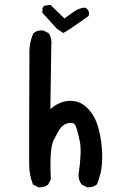

<svg xmlns="http://www.w3.org/2000/svg" viewBox="-20 -788 540 806"><path d="M103.5 -557.6Q101.6 -606.4 119.6 -647L120.1 -647.9L121.1 -648.9Q128.9 -655.8 138.9 -658.4Q148.9 -661.1 160.6 -660.2H161.6L162.6 -659.7L182.1 -649.9L183.6 -648.9L184.6 -647.9Q199.2 -626.5 195.3 -595.2L191.4 -329.6Q198.2 -335.4 204.6 -340.3Q210.9 -345.2 217.8 -348.9Q224.6 -352.5 231.9 -356Q260.7 -368.2 292.5 -363.3Q308.1 -360.8 322.3 -353Q336.4 -345.2 349.1 -332Q373 -307.1 385.3 -274.4Q397.5 -242.7 404.3 -195.6Q411.1 -148.4 408.2 -103Q406.7 -80.1 401.4 -58.1Q396 -36.1 387.2 -15.1L386.7 -14.2L385.7 -13.2Q370.1 0 346.2 -2H345.2L344.2 -2.4L324.7 -12.2L323.2 -13.2L322.3 -14.2Q309.6 -31.2 309.6 -52.7V-53.2V-53.7Q324.2 -152.3 314.9 -195.8Q305.7 -239.3 297.9 -258.8Q291 -274.9 271.5 -272Q249 -269 235.8 -252.4Q229 -243.2 221.2 -229.7Q213.4 -216.3 204.6 -198.7Q187.5 -163.6 193.4 -37.6V-35.6L192.9 -34.7L183.1 -15.1L182.6 -13.7L181.6 -13.2Q173.8 -6.3 163.8 -3.7Q153.8 -1 142.1 -2H141.1L140.1 -2.4L120.6 -12.2L118.2 -13.2L117.7 -15.6Q103.5 -51.8 102.5 -94.2Q101.6 -135.7 103.5 -557.6ZM242.7 -651.4 219.2 -667 218.8 -667.5 218.3 -668 159.7 -732.4 158.2 -733.9V-736.3V-752V-753.9L159.2 -755.4L163.1 -761.2L164.6 -763.2L167 -763.7L188.5 -767.6L191.4 -768.1L193.4 -766.1L250.5 -710.4Q269 -723.1 287.6 -737.3Q294.9 -742.7 302.7 -746.6Q310.5 -750.5 319.1 -752.9Q327.6 -755.4 336.4 -755.9H338.4L340.3 -754.9Q357.4 -742.7 352.5 -723.1L352.1 -721.2L350.1 -719.7Q324.7 -702.1 300.3 -684.6Q295.4 -681.2 290.3 -677.7Q285.2 -674.3 280.3 -670.9Q275.4 -667.5 270 -664.1Q264.6 -660.6 259.5 -657.5Q254.4 -654.3 249 -651.4L246.1 -649.4Z"/></svg>

Font: NaikaiFont
Style: SemiBold
Weight: 600
Version: Version 1.89